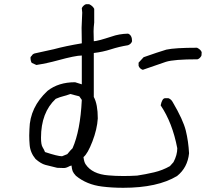

<svg xmlns="http://www.w3.org/2000/svg" viewBox="-20 -822 1040 913"><path d="M659 -490Q644 -495 639 -509V-524L663 -550Q731 -574 771 -586Q812 -595 917 -595Q935 -586 939 -574Q939 -556 936 -554Q929 -543 919 -540Q807 -540 769 -528ZM275 -79 300 -89Q316 -109 325 -117Q362 -201 369 -347L357 -364L314 -375Q296 -368 281 -364.5Q266 -361 245 -352Q175 -287 175 -167Q175 -134 182.5 -122Q190 -110 194 -99Q254 -79 275 -79ZM566 71Q512 71 465 65Q392 56 341 14Q329 1 325.5 -8Q322 -17 320 -35L311 -32Q295 -23 284 -23Q274 -24 252 -24Q217 -32 195.5 -38Q174 -44 149 -66Q124 -96 121 -133Q119 -155 119 -178L120 -208Q122 -312 206 -390Q258 -431 337 -431L369 -421V-558Q339 -558 255 -535Q204 -521 153 -513L131 -523Q125 -532 125 -549Q126 -553 131 -557Q135 -565 145 -568L236 -588Q291 -603 369 -616L368 -690Q370 -722 371 -762L369 -783Q371 -789 377.5 -795Q384 -801 389 -802H404Q421 -794 428 -780V-715Q425 -690 425 -673Q426 -654 426 -626Q442 -626 510 -648Q546 -661 589 -662Q608 -655 608 -626Q604 -613 589 -607Q546 -600 507.5 -587.5Q469 -575 426 -570V-361Q445 -326 445 -259Q442 -208 419.5 -149.5Q397 -91 377 -75Q380 -51 387 -41Q418 6 496 12Q528 15 567 15Q598 15 632 13Q672 7 712.5 -2.5Q753 -12 788 -32L805 -51Q823 -85 823 -117Q800 -238 744 -321Q751 -355 765 -355H781Q794 -350 801 -337Q851 -252 863.5 -201Q876 -150 879 -93Q872 -25 822 15Q729 71 566 71Z"/></svg>

Font: Yozai
Style: Regular
Weight: 400
Designer: LXGW / Y.OzVox
Foundry: LXGW / Y.OzVox
Version: Version 0.861;October 22, 2024